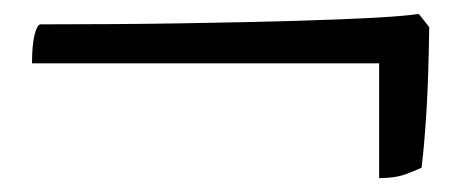

<svg xmlns="http://www.w3.org/2000/svg" viewBox="-20 -428 673 276"><path d="M525 -172V-337H26Q26 -362 29.5 -377Q33 -392 38 -393Q151 -393 243 -394.5Q335 -396 404 -398Q473 -400 518 -402.5Q563 -405 582 -408L597 -389Q596 -316 593 -267.5Q590 -219 586 -187Q578 -183 563 -177.5Q548 -172 525 -172Z"/></svg>

Font: Texturina 12pt Medium
Style: Regular
Weight: 500
Designer: Guillermo Torres Carreño
Foundry: Omnibus-Type
Version: Version 1.002